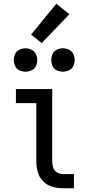

<svg xmlns="http://www.w3.org/2000/svg" viewBox="-20 -1006 472 1026"><path d="M316 0H375V-76H316Q300 -76 285 -84.5Q270 -93 264.5 -109.5Q259 -126 259 -143V-530H65V-455H174V-143Q174 -114 182 -86Q190 -58 211 -37Q232 -16 260 -8Q288 0 316 0ZM316 -623Q333 -623 348.5 -630Q364 -637 371.5 -652.5Q379 -668 379 -685Q379 -702 371.5 -717.5Q364 -733 348.5 -740.5Q333 -748 316 -748Q299 -748 283.5 -740.5Q268 -733 261 -717.5Q254 -702 254 -685Q254 -668 261 -652.5Q268 -637 283.5 -630Q299 -623 316 -623ZM116 -623Q133 -623 148.5 -630Q164 -637 171.5 -652.5Q179 -668 179 -685Q179 -702 171.5 -717.5Q164 -733 148.5 -740.5Q133 -748 116 -748Q99 -748 83.5 -740.5Q68 -733 61 -717.5Q54 -702 54 -685Q54 -668 61 -652.5Q68 -637 83.5 -630Q99 -623 116 -623ZM203 -776 351 -930 281 -986 146 -821Z"/></svg>

Font: Iosevka Sparkle
Style: Regular
Weight: 400
Designer: Belleve Invis
Foundry: Belleve Invis
Version: Version 4.5.0; ttfautohint (v1.8.3)